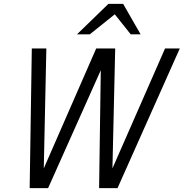

<svg xmlns="http://www.w3.org/2000/svg" viewBox="-20 -970 947 990"><path d="M133 0 144 -720H219L205 -68H191L476 -720H574L559 -68H545L831 -720H907L586 0H491L500 -631H510L228 0ZM377 -793 539 -950H615L705 -793H654L545 -930H614L443 -793Z"/></svg>

Font: Instrument Sans SemiCondensed
Style: Italic
Weight: 400
Width: 4
Italic angle: -13°
Designer: Rodrigo Fuenzalida
Foundry: fragTYPE
Version: Version 1.000;gftools[0.9.28]